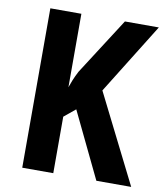

<svg xmlns="http://www.w3.org/2000/svg" viewBox="-81 -781 726 847"><g transform="rotate(10 282.0 -357.0)"><path d="M564 0H408L266 -295L215 -253V0H76V-714H215V-385Q220 -400 227.5 -418.5Q235 -437 247 -460L410 -714H562L365 -397Z"/></g></svg>

Font: Noto Sans Gurmukhi UI Condensed
Style: Bold
Weight: 700
Width: 3
Designer: Jelle Bosma - Monotype Design Team
Foundry: Monotype Imaging Inc.
Version: Version 2.004; ttfautohint (v1.8.4.7-5d5b)